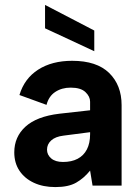

<svg xmlns="http://www.w3.org/2000/svg" viewBox="-20 -754 569 780"><path d="M163 -734 363 -630V-546L163 -639ZM356 0 346 -61Q321 -30 289.5 -12Q258 6 205 6Q155 6 117.5 -11.5Q80 -29 59 -60.5Q38 -92 38 -135Q38 -198 83.5 -239.5Q129 -281 221 -292L346 -306V-341Q346 -362 327 -380Q308 -398 267 -398Q231 -398 204.5 -380.5Q178 -363 169 -328L59 -368Q79 -435 135 -471Q191 -507 273 -507Q373 -507 423.5 -457.5Q474 -408 474 -327V0ZM346 -217 238 -203Q205 -199 188 -183.5Q171 -168 171 -146Q171 -125 188 -110.5Q205 -96 236 -96Q271 -96 295.5 -109Q320 -122 333 -147Q346 -172 346 -209Z"/></svg>

Font: Albert Sans
Style: Bold
Weight: 700
Designer: Andreas Rasmussen
Foundry: a.Foundry
Version: Version 1.025